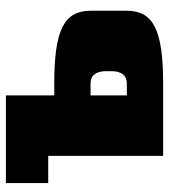

<svg xmlns="http://www.w3.org/2000/svg" viewBox="18 -578 560 635"><g transform="rotate(-90 297.5 -260.0)"><path d="M300 -120V-240H340C366 -240 380 -222 380 -190V-170C380 -138 366 -120 340 -120ZM10 -520V-380H100V0H340C515 0 580 -32 580 -120V-240C580 -328 515 -360 340 -360H300V-520Z"/></g></svg>

Font: MikodacsPCS
Style: Regular
Weight: 900
Designer: gluk (gluksza@wp.pl)
Foundry: gluk (gluksza@wp.pl)
Version: Version 0.27